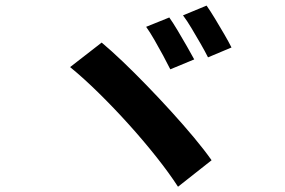

<svg xmlns="http://www.w3.org/2000/svg" viewBox="-20 -755 1040 700"><path d="M597.2 -691.3Q610.8 -672.1 627.9 -643.5Q645 -614.8 661.4 -586.2Q677.9 -557.6 688.1 -538.4L600.9 -502.3Q590.1 -524.1 574.7 -552.7Q559.3 -581.3 542.9 -609.7Q526.6 -638.1 512.8 -657.2ZM733.1 -734.6Q746.7 -715.5 764.2 -686.5Q781.7 -657.6 798 -629.5Q814.3 -601.4 824 -581.9L738.4 -545.9Q727.4 -567.9 711.2 -596Q695 -624.1 678.3 -652Q661.7 -679.9 647.2 -699ZM350.7 -599.8Q385 -571.1 427.4 -530.7Q469.8 -490.2 515.2 -443.3Q560.7 -396.4 604.9 -347.8Q649.2 -299.1 687.2 -253.6Q725.2 -208.1 751.4 -170.8L629 -74.2Q596.8 -124 550.2 -182.7Q503.6 -241.5 449.5 -301.5Q395.4 -361.5 340.3 -415.6Q285.3 -469.8 235.6 -510.4Z"/></svg>

Font: Noto Sans JP
Style: Regular
Weight: 100
Designer: Ryoko NISHIZUKA 西塚涼子 (kana, bopomofo & ideographs); Paul D. Hunt (Latin, Greek & Cyrillic); Sandoll Communications 산돌커뮤니
Foundry: Adobe
Version: Version 2.004;hotconv 1.0.118;makeotfexe 2.5.65603